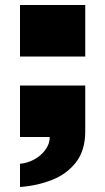

<svg xmlns="http://www.w3.org/2000/svg" viewBox="-20 -548 421 768"><path d="M60 200V107Q88 105 115.5 90.5Q143 76 161 52Q179 28 179 0H60V-206H321V-23Q321 53 284.5 100.5Q248 148 188.5 171.5Q129 195 60 200ZM60 -322V-528H321V-322Z"/></svg>

Font: Archivo Expanded Black
Style: Regular
Weight: 900
Width: 7
Designer: Hector Gatti
Foundry: Omnibus-Type
Version: Version 2.001